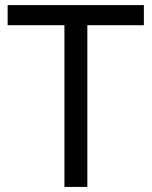

<svg xmlns="http://www.w3.org/2000/svg" viewBox="-20 -734 596 754"><path d="M323 0H233V-635H10V-714H545V-635H323Z"/></svg>

Font: Noto Sans Nabataean
Style: Regular
Weight: 400
Designer: Monotype Design Team
Foundry: Monotype Imaging Inc.
Version: Version 2.001; ttfautohint (v1.8.4.7-5d5b)